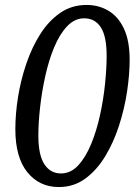

<svg xmlns="http://www.w3.org/2000/svg" viewBox="-20 -745 563 776"><path d="M218 11Q139 11 90.5 -49Q42 -109 42 -223Q42 -285 53 -353.5Q64 -422 86.5 -488Q109 -554 143 -607.5Q177 -661 223.5 -693Q270 -725 330 -725Q379 -725 418.5 -701.5Q458 -678 481 -629Q504 -580 504 -503Q504 -444 493.5 -374.5Q483 -305 461 -237Q439 -169 405 -113Q371 -57 324.5 -23Q278 11 218 11ZM226 -44Q266 -44 296 -76.5Q326 -109 348 -162Q370 -215 384 -278.5Q398 -342 404.5 -405.5Q411 -469 411 -520Q411 -598 387.5 -634.5Q364 -671 320 -671Q282 -671 251.5 -639Q221 -607 199 -554Q177 -501 163 -437.5Q149 -374 142 -311Q135 -248 135 -197Q135 -118 159.5 -81Q184 -44 226 -44Z"/></svg>

Font: Noto Serif Tamil SemiCondensed
Style: Italic
Weight: 400
Width: 4
Italic angle: -12°
Designer: Indian Type Foundry, Tom Grace, and the Monotype Design Team
Foundry: Monotype Imaging Inc.
Version: Version 2.003; ttfautohint (v1.8.4.7-5d5b)